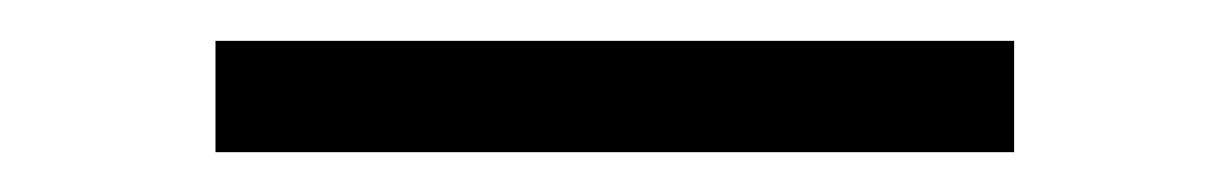

<svg xmlns="http://www.w3.org/2000/svg" viewBox="-20 -355 602 94"><path d="M476.5 -335V-280.5H85.5V-335Z"/></svg>

Font: Merriweather 60pt Light
Style: Regular
Weight: 300
Version: Version 2.100